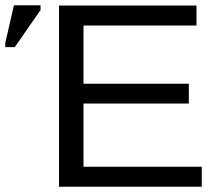

<svg xmlns="http://www.w3.org/2000/svg" viewBox="-25 -709 829 729"><path d="M199 0V-688H721V-612H292V-391H692V-316H292V-76H741V0ZM-5 -530V-546L28 -689H129V-671L31 -530Z"/></svg>

Font: Libra Sans
Style: Regular
Weight: 400
Foundry: Context Ltd
Version: Version 1.000; ttfautohint (v1.3)